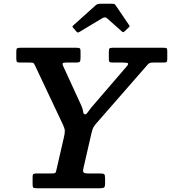

<svg xmlns="http://www.w3.org/2000/svg" viewBox="-20 -1005 913 1025"><path d="M387 -837.5Q391 -833 394.2 -831.8Q397.5 -830.5 404 -834.5L526.5 -908Q540.5 -917 551.5 -907.5L629.5 -838Q635 -833.5 637.2 -833.2Q639.5 -833 646 -838.5L666.5 -858Q671.5 -862.5 671.8 -864.8Q672 -867 669.5 -870.5L597.5 -976.5Q594.5 -981.5 590.5 -983.2Q586.5 -985 576.5 -985H519Q508 -985 502.5 -983.5Q497 -982 490.5 -976.5L374 -872Q367.5 -866 366.8 -864Q366 -862 370.5 -856.5ZM154 -20Q154 -5.5 158.8 -2.8Q163.5 0 178 0H512Q529 0 535 -3.8Q541 -7.5 541 -25V-53.5Q541 -71.5 536 -75.2Q531 -79 513 -79H452.5Q430 -79 425.8 -84.8Q421.5 -90.5 425.5 -107.5L468.5 -295Q473.5 -317 480.5 -328Q487.5 -339 499.5 -352.5L765.5 -657Q772.5 -665 777.8 -668Q783 -671 798.5 -671H854Q866 -671 869.5 -674.5Q873 -678 873 -690.5V-733.5Q873 -745.5 868.8 -747.8Q864.5 -750 852.5 -750H581Q567.5 -750 564.2 -746Q561 -742 561 -728V-694Q561 -678.5 564.5 -674.8Q568 -671 583.5 -671H636Q660.5 -671 663.5 -666.5Q666.5 -662 655.5 -649.5L467 -430.5Q457 -418.5 449 -406.5Q441 -394.5 434.5 -394.5Q425.5 -394.5 423.8 -409.2Q422 -424 414.5 -440.5L318 -650.5Q312.5 -662.5 314.8 -666.8Q317 -671 334 -671H384.5Q402 -671 406 -675.5Q410 -680 410 -697.5V-730Q410 -743.5 406 -746.8Q402 -750 388.5 -750H88.5Q75.5 -750 71.2 -747Q67 -744 67 -730.5V-692.5Q67 -678 71.2 -674.5Q75.5 -671 89.5 -671H138.5Q155.5 -671 159.2 -667.8Q163 -664.5 168 -653L317 -337.5Q325.5 -319 326 -306.2Q326.5 -293.5 321 -271L283.5 -108Q280 -93.5 278.2 -86.2Q276.5 -79 257.5 -79H175Q162.5 -79 158.2 -76Q154 -73 154 -59.5Z"/></svg>

Font: Besley SemiBold
Style: Italic
Weight: 600
Italic angle: -13°
Designer: Owen Earl
Foundry: indestructible type*
Version: Version 2.001